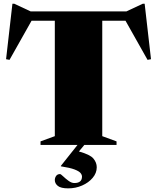

<svg xmlns="http://www.w3.org/2000/svg" viewBox="-20 -776 841 1028"><path d="M345.5 232.5Q306 232.5 289.8 219.5Q273.5 206.5 273.5 188Q273.5 176 280.5 166Q287.5 156 301.5 156Q305.5 156 318 168Q330.5 180 346.8 192Q363 204 378 204Q419 204 419 169.5Q419 160 411 150.2Q403 140.5 378.8 131.2Q354.5 122 306 114.5V112L395 0H197V-19L273.5 -47V-665H149L31 -455.5L12.5 -459L46.5 -756H56.5L144 -715H657L744.5 -756H754.5L788.5 -459L770 -455.5L652 -665H527.5V-47L604 -19V0H431.5L402.5 35Q462.5 51.5 480.2 73Q498 94.5 498 119.5Q498 150.5 476.2 176.2Q454.5 202 419.8 217.2Q385 232.5 345.5 232.5Z"/></svg>

Font: Newsreader Display ExtraBold
Style: Regular
Weight: 800
Designer: Hugues Gentile
Foundry: Production Type
Version: Version 1.001